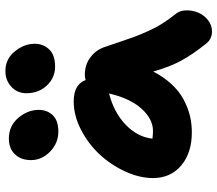

<svg xmlns="http://www.w3.org/2000/svg" viewBox="-68 -716 821 726"><g transform="rotate(-90 343.0 -353.5)"><path d="M454.1 -556.2Q411.6 -556.2 382.3 -587.2Q353 -618.2 353 -665Q353 -699.2 377.4 -721.7Q401.9 -744.1 437 -744.1Q481.9 -744.1 511 -708.7Q540 -673.3 540 -632.8Q540 -601.1 518.8 -578.6Q497.6 -556.2 454.1 -556.2ZM208 -543.9Q164.1 -543.9 132.1 -575.2Q100.1 -606.4 100.1 -647Q100.1 -685.1 122.1 -708Q144 -731 181.2 -731Q229.5 -731 259.8 -695.3Q290 -659.7 290 -618.2Q290 -586.4 270 -565.2Q250 -543.9 208 -543.9ZM205.1 -39.1Q127.4 -39.1 79.8 -79.3Q32.2 -119.6 32.2 -186Q32.2 -236.8 57.1 -291Q82 -345.2 121.8 -387.9Q161.6 -430.7 215.1 -458.3Q268.6 -485.8 321.8 -485.8Q386.2 -485.8 402.8 -440.9Q413.1 -443.8 422.9 -443.8Q460 -443.8 487.8 -423.3Q515.6 -402.8 526.9 -371.1Q533.7 -351.6 546.9 -312.3Q560.1 -272.9 567.1 -254.2Q574.2 -235.4 587.2 -206.1Q600.1 -176.8 616 -151.6Q631.8 -126.5 652.8 -100.1Q665.5 -85 666.3 -61.3Q667 -37.6 658.2 -15.9Q649.4 5.9 630.1 21.5Q610.8 37.1 586.9 37.1Q557.1 37.1 540 14.2Q501 -34.2 476.8 -78.1Q452.6 -122.1 435.1 -185.1Q414.6 -145.5 387.5 -116.2Q360.4 -86.9 329.8 -70.6Q299.3 -54.2 268.6 -46.6Q237.8 -39.1 205.1 -39.1ZM210 -186Q255.4 -186 294.4 -229.2Q333.5 -272.5 352.1 -352.1Q279.3 -333.5 233.2 -288.6Q187 -243.7 181.2 -188Q198.7 -186 210 -186Z"/></g></svg>

Font: Shantell Sans Irregular
Style: Bold
Weight: 700
Designer: Stephen Nixon, Anya Danilova, Shantell Martin
Foundry: Arrow Type
Version: Version 1.006;[9816181b4]